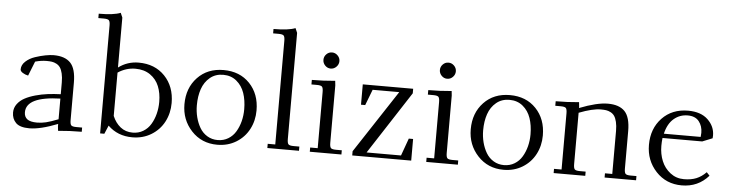

<svg xmlns="http://www.w3.org/2000/svg" viewBox="-46 -957 4474 1175"><g transform="rotate(5 2191.0 -369.5)"><path d="M50.8 -81.1Q50.8 -109.9 67.9 -133.1Q85 -156.2 112.5 -171.1Q140.1 -186 177.7 -196.5Q215.3 -207 253.2 -211.7Q291 -216.3 332 -217.8V-290Q332 -322.3 326.4 -345.2Q320.8 -368.2 312 -381.1Q303.2 -394 288.8 -401.6Q274.4 -409.2 260.7 -411.1Q247.1 -413.1 228 -413.1Q194.8 -413.1 158.2 -402.8L123 -314Q104 -317.9 89.1 -327.4Q74.2 -336.9 74.2 -348.1Q74.2 -375.5 97.7 -397Q121.1 -418.5 154.5 -429.7Q188 -440.9 217.8 -446.5Q247.6 -452.1 268.1 -452.1Q337.9 -452.1 371.8 -416.5Q405.8 -380.9 405.8 -294.9V-65.9Q405.8 -41 412.8 -33.4Q419.9 -25.9 444.8 -25.9H480V0Q404.8 0 335 6.8L332 -21V-35.2Q225.1 6.8 158.2 6.8Q99.6 6.8 75.2 -18.1Q50.8 -43 50.8 -81.1ZM123 -88.9Q123 -61 141.8 -46.6Q160.6 -32.2 202.1 -32.2Q229.5 -32.2 257.1 -38.8Q284.7 -45.4 332 -64V-190.9Q123 -185.1 123 -88.9Z M520.5 -702.1V-729Q612.3 -729 654.3 -746.1L666.5 -717.8V-411.1Q721.7 -452.1 790.5 -452.1Q890.1 -452.1 951.4 -388.2Q1012.7 -324.2 1012.7 -223.1Q1012.7 -160.2 985.4 -107.9Q958 -55.7 906.7 -24.4Q855.5 6.8 790.5 6.8Q700.7 6.8 640.6 -51.8L618.7 0H592.8V-662.1Q592.8 -687 585.7 -694.6Q578.6 -702.1 553.7 -702.1ZM666.5 -113.8Q684.1 -71.8 715.3 -46.9Q746.6 -22 790.5 -22Q826.7 -22 855.2 -39.3Q883.8 -56.6 901.1 -85.7Q918.5 -114.7 927.5 -149.9Q936.5 -185.1 936.5 -223.1Q936.5 -276.9 919.4 -319.1Q902.3 -361.3 865 -387.2Q827.6 -413.1 774.4 -413.1Q716.8 -413.1 666.5 -379.9Z M1091.3 -223.1Q1091.3 -323.2 1152.6 -387.7Q1213.9 -452.1 1312.5 -452.1Q1412.1 -452.1 1473.1 -388.2Q1534.2 -324.2 1534.2 -223.1Q1534.2 -160.2 1506.8 -107.9Q1479.5 -55.7 1428.5 -24.4Q1377.4 6.8 1312.5 6.8Q1216.3 6.8 1153.8 -60.3Q1091.3 -127.4 1091.3 -223.1ZM1167.5 -223.1Q1167.5 -185.1 1176.5 -149.9Q1185.5 -114.7 1202.6 -85.7Q1219.7 -56.6 1248.3 -39.3Q1276.9 -22 1312.5 -22Q1348.6 -22 1377.2 -39.3Q1405.8 -56.6 1423.1 -85.7Q1440.4 -114.7 1449.5 -149.9Q1458.5 -185.1 1458.5 -223.1Q1458.5 -278.8 1443.4 -323Q1428.2 -367.2 1394.5 -395Q1360.8 -422.9 1312.5 -422.9Q1264.6 -422.9 1231.2 -395Q1197.8 -367.2 1182.6 -323Q1167.5 -278.8 1167.5 -223.1Z M1594.2 -702.1V-729Q1686 -729 1728 -746.1L1740.2 -717.8V-65.9Q1740.2 -41 1747.3 -33.4Q1754.4 -25.9 1779.3 -25.9H1814.5V0H1620.1V-25.9H1666.5V-662.1Q1666.5 -687 1659.4 -694.6Q1652.3 -702.1 1627.4 -702.1Z M1855 -411.1V-439Q1927.7 -439 1998 -445.8L2001 -418V-65.9Q2001 -41 2008.1 -33.4Q2015.1 -25.9 2040 -25.9H2075.2V0H1880.9V-25.9H1927.2V-371.1Q1927.2 -396 1920.2 -403.6Q1913.1 -411.1 1888.2 -411.1ZM1929.4 -533Q1915 -547.9 1915 -567.9Q1915 -587.9 1929.4 -602.5Q1943.8 -617.2 1963.9 -617.2Q1983.9 -617.2 1998.5 -602.5Q2013.2 -587.9 2013.2 -567.9Q2013.2 -547.9 1998.5 -533Q1983.9 -518.1 1963.9 -518.1Q1943.8 -518.1 1929.4 -533Z M2141.6 0V-25.9L2394.5 -411.1H2231L2193.8 -314H2168V-439H2477.5V-411.1L2227.5 -25.9H2439L2477.5 -132.8H2503.9V0Z M2570.3 -411.1V-439Q2643.1 -439 2713.4 -445.8L2716.3 -418V-65.9Q2716.3 -41 2723.4 -33.4Q2730.5 -25.9 2755.4 -25.9H2790.5V0H2596.2V-25.9H2642.6V-371.1Q2642.6 -396 2635.5 -403.6Q2628.4 -411.1 2603.5 -411.1ZM2644.8 -533Q2630.4 -547.9 2630.4 -567.9Q2630.4 -587.9 2644.8 -602.5Q2659.2 -617.2 2679.2 -617.2Q2699.2 -617.2 2713.9 -602.5Q2728.5 -587.9 2728.5 -567.9Q2728.5 -547.9 2713.9 -533Q2699.2 -518.1 2679.2 -518.1Q2659.2 -518.1 2644.8 -533Z M2850.1 -223.1Q2850.1 -323.2 2911.4 -387.7Q2972.7 -452.1 3071.3 -452.1Q3170.9 -452.1 3231.9 -388.2Q3293 -324.2 3293 -223.1Q3293 -160.2 3265.6 -107.9Q3238.3 -55.7 3187.3 -24.4Q3136.2 6.8 3071.3 6.8Q2975.1 6.8 2912.6 -60.3Q2850.1 -127.4 2850.1 -223.1ZM2926.3 -223.1Q2926.3 -185.1 2935.3 -149.9Q2944.3 -114.7 2961.4 -85.7Q2978.5 -56.6 3007.1 -39.3Q3035.6 -22 3071.3 -22Q3107.4 -22 3136 -39.3Q3164.6 -56.6 3181.9 -85.7Q3199.2 -114.7 3208.3 -149.9Q3217.3 -185.1 3217.3 -223.1Q3217.3 -278.8 3202.1 -323Q3187 -367.2 3153.3 -395Q3119.6 -422.9 3071.3 -422.9Q3023.4 -422.9 2990 -395Q2956.5 -367.2 2941.4 -323Q2926.3 -278.8 2926.3 -223.1Z M3353 -411.1V-439Q3425.8 -439 3496.1 -445.8L3499 -418V-410.2Q3606 -452.1 3672.9 -452.1Q3742.7 -452.1 3776.9 -416.5Q3811 -380.9 3811 -294.9V-65.9Q3811 -41 3818.1 -33.4Q3825.2 -25.9 3850.1 -25.9H3885.3V0H3691.9V-25.9H3736.8V-290Q3736.8 -322.3 3731.2 -345.2Q3725.6 -368.2 3716.8 -381.1Q3708 -394 3693.6 -401.6Q3679.2 -409.2 3665.5 -411.1Q3651.9 -413.1 3632.8 -413.1Q3582 -413.1 3499 -380.9V-65.9Q3499 -41 3506.1 -33.4Q3513.2 -25.9 3538.1 -25.9H3573.2V0H3378.9V-25.9H3425.3V-371.1Q3425.3 -396 3418.2 -403.6Q3411.1 -411.1 3386.2 -411.1Z M3944.8 -223.1Q3944.8 -323.2 4006.1 -387.7Q4067.4 -452.1 4166 -452.1Q4244.6 -452.1 4287.6 -410.9Q4330.6 -369.6 4330.6 -314Q4330.6 -302.7 4329.6 -296.9L4267.6 -272H4023.9Q4021 -247.6 4021 -223.1Q4021 -173.3 4038.6 -130.6Q4056.2 -87.9 4092.3 -60.1Q4128.4 -32.2 4175.8 -32.2Q4220.2 -32.2 4252.4 -45.4Q4284.7 -58.6 4312 -86.9L4330.6 -66.9Q4266.1 6.8 4166 6.8Q4069.8 6.8 4007.3 -60.3Q3944.8 -127.4 3944.8 -223.1ZM4029.8 -298.8H4255.9Q4257.8 -312.5 4257.8 -324.2Q4257.8 -365.7 4235.1 -394.3Q4212.4 -422.9 4166 -422.9Q4117.2 -422.9 4080.8 -391.8Q4044.4 -360.8 4029.8 -298.8Z"/></g></svg>

Font: Dihjauti S
Style: Regular
Weight: 400
Designer: T. Christopher White
Version: Version 3.0.0